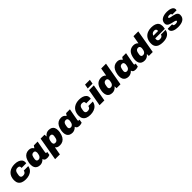

<svg xmlns="http://www.w3.org/2000/svg" viewBox="661 -3069 5611 5611"><g transform="rotate(-45 3466.5 -264.0)"><path d="M296 12Q214 12 154.5 -12.5Q95 -37 63 -86.5Q31 -136 31 -210Q31 -230 32.5 -249.5Q34 -269 37 -287Q48 -351 77.5 -398.5Q107 -446 151.5 -477.5Q196 -509 252 -524.5Q308 -540 373 -540Q449 -540 508.5 -519.5Q568 -499 603 -459.5Q638 -420 638 -361Q638 -351 637 -339Q636 -327 634 -315H441Q442 -321 442.5 -327Q443 -333 443 -338Q443 -361 433.5 -376Q424 -391 405 -398Q386 -405 359 -405Q324 -405 300 -391.5Q276 -378 261.5 -352.5Q247 -327 241 -292Q235 -258 232 -240Q229 -222 228.5 -214.5Q228 -207 228 -202Q228 -177 237 -159.5Q246 -142 265 -132.5Q284 -123 314 -123Q347 -123 371 -132.5Q395 -142 410.5 -162.5Q426 -183 432 -215H617Q603 -135 556.5 -84.5Q510 -34 442 -11Q374 12 296 12Z M892 12Q830 12 785.5 -11Q741 -34 718 -78.5Q695 -123 695 -188Q695 -207 696.5 -228.5Q698 -250 702 -273Q718 -363 752.5 -422Q787 -481 838.5 -510.5Q890 -540 955 -540Q990 -540 1018 -532Q1046 -524 1068 -507Q1090 -490 1108 -461H1115L1161 -528H1318L1294 -400Q1288 -368 1281.5 -333.5Q1275 -299 1269.5 -267Q1264 -235 1259 -208Q1254 -181 1251.5 -163.5Q1249 -146 1249 -141Q1249 -127 1256 -120.5Q1263 -114 1274 -114H1303L1284 -8Q1261 1 1234.5 6.5Q1208 12 1183 12Q1151 12 1125.5 5Q1100 -2 1083 -18Q1074 -26 1068.5 -38Q1063 -50 1059 -64H1052Q1020 -28 977.5 -8Q935 12 892 12ZM964 -135Q987 -135 1005.5 -144Q1024 -153 1037.5 -168.5Q1051 -184 1059.5 -204.5Q1068 -225 1072 -248Q1076 -270 1078 -282.5Q1080 -295 1080.5 -302Q1081 -309 1081 -314Q1081 -337 1073.5 -355Q1066 -373 1050.5 -383Q1035 -393 1010 -393Q979 -393 958 -380.5Q937 -368 924.5 -345Q912 -322 906 -291Q900 -259 897 -242.5Q894 -226 893.5 -218.5Q893 -211 893 -206Q893 -173 909.5 -154Q926 -135 964 -135Z M1315 197 1441 -528H1603L1607 -453H1614Q1648 -500 1690.5 -520Q1733 -540 1781 -540Q1843 -540 1886.5 -518Q1930 -496 1952.5 -451Q1975 -406 1975 -337Q1975 -318 1973 -297Q1971 -276 1967 -253Q1951 -165 1916 -106Q1881 -47 1828 -17.5Q1775 12 1704 12Q1674 12 1647 6Q1620 0 1598.5 -13.5Q1577 -27 1563 -48H1556L1513 197ZM1658 -135Q1690 -135 1711 -148Q1732 -161 1744.5 -184Q1757 -207 1763 -238Q1769 -270 1772 -286.5Q1775 -303 1775.5 -310.5Q1776 -318 1776 -323Q1776 -345 1768.5 -360.5Q1761 -376 1745.5 -384.5Q1730 -393 1704 -393Q1673 -393 1650.5 -378Q1628 -363 1614.5 -337.5Q1601 -312 1595 -281Q1591 -259 1589 -246Q1587 -233 1586.5 -226.5Q1586 -220 1586 -215Q1586 -192 1593 -174Q1600 -156 1616 -145.5Q1632 -135 1658 -135Z M2226 12Q2164 12 2119.5 -11Q2075 -34 2052 -78.5Q2029 -123 2029 -188Q2029 -207 2030.5 -228.5Q2032 -250 2036 -273Q2052 -363 2086.5 -422Q2121 -481 2172.5 -510.5Q2224 -540 2289 -540Q2324 -540 2352 -532Q2380 -524 2402 -507Q2424 -490 2442 -461H2449L2495 -528H2652L2628 -400Q2622 -368 2615.5 -333.5Q2609 -299 2603.5 -267Q2598 -235 2593 -208Q2588 -181 2585.5 -163.5Q2583 -146 2583 -141Q2583 -127 2590 -120.5Q2597 -114 2608 -114H2637L2618 -8Q2595 1 2568.5 6.5Q2542 12 2517 12Q2485 12 2459.5 5Q2434 -2 2417 -18Q2408 -26 2402.5 -38Q2397 -50 2393 -64H2386Q2354 -28 2311.5 -8Q2269 12 2226 12ZM2298 -135Q2321 -135 2339.5 -144Q2358 -153 2371.5 -168.5Q2385 -184 2393.5 -204.5Q2402 -225 2406 -248Q2410 -270 2412 -282.5Q2414 -295 2414.5 -302Q2415 -309 2415 -314Q2415 -337 2407.5 -355Q2400 -373 2384.5 -383Q2369 -393 2344 -393Q2313 -393 2292 -380.5Q2271 -368 2258.5 -345Q2246 -322 2240 -291Q2234 -259 2231 -242.5Q2228 -226 2227.5 -218.5Q2227 -211 2227 -206Q2227 -173 2243.5 -154Q2260 -135 2298 -135Z M2964 12Q2882 12 2822.5 -12.5Q2763 -37 2731 -86.5Q2699 -136 2699 -210Q2699 -230 2700.5 -249.5Q2702 -269 2705 -287Q2716 -351 2745.5 -398.5Q2775 -446 2819.5 -477.5Q2864 -509 2920 -524.5Q2976 -540 3041 -540Q3117 -540 3176.5 -519.5Q3236 -499 3271 -459.5Q3306 -420 3306 -361Q3306 -351 3305 -339Q3304 -327 3302 -315H3109Q3110 -321 3110.5 -327Q3111 -333 3111 -338Q3111 -361 3101.5 -376Q3092 -391 3073 -398Q3054 -405 3027 -405Q2992 -405 2968 -391.5Q2944 -378 2929.5 -352.5Q2915 -327 2909 -292Q2903 -258 2900 -240Q2897 -222 2896.5 -214.5Q2896 -207 2896 -202Q2896 -177 2905 -159.5Q2914 -142 2933 -132.5Q2952 -123 2982 -123Q3015 -123 3039 -132.5Q3063 -142 3078.5 -162.5Q3094 -183 3100 -215H3285Q3271 -135 3224.5 -84.5Q3178 -34 3110 -11Q3042 12 2964 12Z M3451 -590 3475 -725H3674L3650 -590ZM3349 0 3442 -528H3641L3548 0Z M3874 12Q3813 12 3769.5 -10.5Q3726 -33 3703.5 -78.5Q3681 -124 3681 -192Q3681 -211 3683 -232Q3685 -253 3689 -275Q3701 -341 3723 -391Q3745 -441 3777.5 -474Q3810 -507 3853 -523.5Q3896 -540 3951 -540Q3981 -540 4007.5 -533Q4034 -526 4056 -512.5Q4078 -499 4092 -479H4099L4142 -725H4341L4214 0H4051V-75H4044Q4010 -30 3966.5 -9Q3923 12 3874 12ZM3951 -135Q3983 -135 4005 -150Q4027 -165 4041 -190.5Q4055 -216 4060 -247Q4064 -269 4066 -281.5Q4068 -294 4068.5 -301Q4069 -308 4069 -313Q4069 -336 4061.5 -354Q4054 -372 4038.5 -382.5Q4023 -393 3997 -393Q3966 -393 3945 -380Q3924 -367 3911.5 -344Q3899 -321 3893 -290Q3887 -258 3884 -241.5Q3881 -225 3880.5 -217.5Q3880 -210 3880 -205Q3880 -172 3896.5 -153.5Q3913 -135 3951 -135Z M4546 12Q4484 12 4439.5 -11Q4395 -34 4372 -78.5Q4349 -123 4349 -188Q4349 -207 4350.5 -228.5Q4352 -250 4356 -273Q4372 -363 4406.5 -422Q4441 -481 4492.5 -510.5Q4544 -540 4609 -540Q4644 -540 4672 -532Q4700 -524 4722 -507Q4744 -490 4762 -461H4769L4815 -528H4972L4948 -400Q4942 -368 4935.5 -333.5Q4929 -299 4923.5 -267Q4918 -235 4913 -208Q4908 -181 4905.5 -163.5Q4903 -146 4903 -141Q4903 -127 4910 -120.5Q4917 -114 4928 -114H4957L4938 -8Q4915 1 4888.5 6.5Q4862 12 4837 12Q4805 12 4779.5 5Q4754 -2 4737 -18Q4728 -26 4722.5 -38Q4717 -50 4713 -64H4706Q4674 -28 4631.5 -8Q4589 12 4546 12ZM4618 -135Q4641 -135 4659.5 -144Q4678 -153 4691.5 -168.5Q4705 -184 4713.5 -204.5Q4722 -225 4726 -248Q4730 -270 4732 -282.5Q4734 -295 4734.5 -302Q4735 -309 4735 -314Q4735 -337 4727.5 -355Q4720 -373 4704.5 -383Q4689 -393 4664 -393Q4633 -393 4612 -380.5Q4591 -368 4578.5 -345Q4566 -322 4560 -291Q4554 -259 4551 -242.5Q4548 -226 4547.5 -218.5Q4547 -211 4547 -206Q4547 -173 4563.5 -154Q4580 -135 4618 -135Z M5208 12Q5147 12 5103.5 -10.5Q5060 -33 5037.5 -78.5Q5015 -124 5015 -192Q5015 -211 5017 -232Q5019 -253 5023 -275Q5035 -341 5057 -391Q5079 -441 5111.5 -474Q5144 -507 5187 -523.5Q5230 -540 5285 -540Q5315 -540 5341.5 -533Q5368 -526 5390 -512.5Q5412 -499 5426 -479H5433L5476 -725H5675L5548 0H5385V-75H5378Q5344 -30 5300.5 -9Q5257 12 5208 12ZM5285 -135Q5317 -135 5339 -150Q5361 -165 5375 -190.5Q5389 -216 5394 -247Q5398 -269 5400 -281.5Q5402 -294 5402.5 -301Q5403 -308 5403 -313Q5403 -336 5395.5 -354Q5388 -372 5372.5 -382.5Q5357 -393 5331 -393Q5300 -393 5279 -380Q5258 -367 5245.5 -344Q5233 -321 5227 -290Q5221 -258 5218 -241.5Q5215 -225 5214.5 -217.5Q5214 -210 5214 -205Q5214 -172 5230.5 -153.5Q5247 -135 5285 -135Z M5963 12Q5877 12 5815 -11.5Q5753 -35 5719.5 -83.5Q5686 -132 5686 -207Q5686 -229 5687.5 -249.5Q5689 -270 5693 -289Q5708 -373 5753 -428.5Q5798 -484 5866.5 -512Q5935 -540 6018 -540Q6105 -540 6165.5 -518Q6226 -496 6257.5 -450.5Q6289 -405 6289 -334Q6289 -318 6287 -296Q6285 -274 6277 -230H5881Q5880 -223 5878.5 -212.5Q5877 -202 5877 -194Q5877 -169 5886 -151Q5895 -133 5915 -124Q5935 -115 5966 -115Q5993 -115 6012.5 -121Q6032 -127 6045 -137.5Q6058 -148 6066 -162Q6074 -176 6077 -192H6270Q6262 -145 6238.5 -107Q6215 -69 6176.5 -42.5Q6138 -16 6084.5 -2Q6031 12 5963 12ZM5898 -324H6092Q6093 -329 6093.5 -335Q6094 -341 6094 -345Q6094 -367 6085.5 -382Q6077 -397 6060 -405Q6043 -413 6019 -413Q5986 -413 5962 -402Q5938 -391 5922.5 -371.5Q5907 -352 5898 -324Z M6585 12Q6540 12 6495.5 4Q6451 -4 6414.5 -21.5Q6378 -39 6356 -66.5Q6334 -94 6334 -133Q6334 -141 6336 -153Q6338 -165 6340 -172H6525Q6523 -167 6522 -162Q6521 -157 6521 -153Q6521 -138 6531 -127.5Q6541 -117 6558.5 -112Q6576 -107 6597 -107Q6610 -107 6625.5 -108.5Q6641 -110 6655 -114.5Q6669 -119 6678 -127Q6687 -135 6687 -147Q6687 -157 6678.5 -164Q6670 -171 6655 -177Q6640 -183 6620 -187.5Q6600 -192 6578 -197Q6545 -205 6510.5 -214Q6476 -223 6446.5 -238.5Q6417 -254 6399 -278.5Q6381 -303 6381 -340Q6381 -395 6403.5 -433.5Q6426 -472 6466.5 -495.5Q6507 -519 6560 -530Q6613 -541 6673 -541Q6715 -541 6756 -533.5Q6797 -526 6831.5 -510.5Q6866 -495 6886.5 -469.5Q6907 -444 6907 -408Q6907 -399 6905.5 -388.5Q6904 -378 6902 -370H6719Q6720 -375 6720 -378Q6720 -381 6720 -383Q6720 -397 6711.5 -405.5Q6703 -414 6688 -417.5Q6673 -421 6653 -421Q6643 -421 6630.5 -420Q6618 -419 6606 -415.5Q6594 -412 6586.5 -405Q6579 -398 6579 -386Q6579 -376 6588 -369Q6597 -362 6612.5 -357Q6628 -352 6647 -348Q6681 -341 6722 -333Q6763 -325 6800 -310.5Q6837 -296 6861 -269Q6885 -242 6885 -197Q6885 -138 6862 -98Q6839 -58 6798 -33.5Q6757 -9 6702.5 1.5Q6648 12 6585 12Z"/></g></svg>

Font: Archivo SemiBold Black
Style: Italic
Weight: 900
Italic angle: -10°
Version: Version 2.001